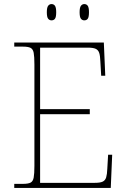

<svg xmlns="http://www.w3.org/2000/svg" viewBox="-20 -923 625 943"><path d="M50 0V-20H93Q118 -20 130 -26Q142 -32 145.5 -51Q149 -70 149 -108V-606Q149 -645 145.5 -663.5Q142 -682 130 -688Q118 -694 93 -694H50V-714H490L497 -551H477L473 -620Q472 -648 467.5 -662.5Q463 -677 450.5 -683Q438 -689 412 -689H177V-387H421V-362H177V-25H446Q472 -25 484.5 -31Q497 -37 501.5 -52Q506 -67 507 -94L511 -163H531L524 0ZM394 -823Q384 -823 377.5 -831Q371 -839 371 -863Q371 -886 377.5 -894.5Q384 -903 394 -903Q405 -903 411 -894.5Q417 -886 417 -863Q417 -839 411 -831Q405 -823 394 -823ZM233 -823Q223 -823 216.5 -831Q210 -839 210 -863Q210 -886 216.5 -894.5Q223 -903 233 -903Q244 -903 250 -894.5Q256 -886 256 -863Q256 -839 250 -831Q244 -823 233 -823Z"/></svg>

Font: Noto Serif Lao Thin
Style: Regular
Weight: 250
Designer: Monotype Design Team
Foundry: Monotype Imaging Inc.
Version: Version 2.003